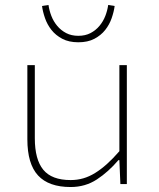

<svg xmlns="http://www.w3.org/2000/svg" viewBox="-20 -740 640 772"><path d="M264 12Q176 12 133 -34.5Q90 -81 90 -180V-478H120V-184Q120 -99 154 -57.5Q188 -16 264 -16Q291 -16 315 -23Q339 -30 362.5 -44.5Q386 -59 410 -80.5Q434 -102 460 -132V-478H490V0H464L460 -96H456Q416 -49 369.5 -18.5Q323 12 264 12ZM295 -570Q257 -570 230.5 -584Q204 -598 187 -619.5Q170 -641 161 -667Q152 -693 149 -716L175 -720Q178 -698 186.5 -676Q195 -654 210 -636Q225 -618 246 -607Q267 -596 295 -596Q323 -596 344 -607Q365 -618 380 -636Q395 -654 403.5 -676Q412 -698 415 -720L441 -716Q438 -693 429 -667Q420 -641 403 -619.5Q386 -598 359.5 -584Q333 -570 295 -570Z"/></svg>

Font: Source Code Pro ExtraLight
Style: Regular
Weight: 200
Monospace: yes
Designer: Paul D. Hunt, Teo Tuominen
Foundry: Adobe Systems Incorporated
Version: Version 2.030;PS 1.000;hotconv 16.6.51;makeotf.lib2.5.65220